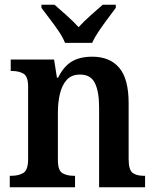

<svg xmlns="http://www.w3.org/2000/svg" viewBox="-20 -786 653 806"><path d="M21 0V-48H27Q58 -48 78 -60Q98 -72 98 -118V-422Q98 -465 79 -476.5Q60 -488 30 -488H25V-536H207L219 -460H224Q247 -507 281 -527.5Q315 -548 367 -548Q441 -548 480.5 -501.5Q520 -455 520 -353V-119Q520 -73 536.5 -60.5Q553 -48 584 -48H589V0H396V-336Q396 -401 378.5 -437Q361 -473 316 -473Q280 -473 260 -450.5Q240 -428 231.5 -392Q223 -356 223 -314V-114Q223 -71 241.5 -59.5Q260 -48 290 -48H295V0ZM253 -606Q244 -629 226 -655.5Q208 -682 188 -708Q168 -734 154 -753V-766H209Q231 -747 260 -721Q289 -695 310 -672Q331 -695 360 -721Q389 -747 411 -766H466V-753Q452 -734 432.5 -708Q413 -682 395 -655.5Q377 -629 367 -606Z"/></svg>

Font: Noto Serif Georgian SemiCondensed SemiBold
Style: Regular
Weight: 600
Width: 4
Designer: Monotype Design Team, Akaki Razmadze
Foundry: Google LLC
Version: Version 2.003; ttfautohint (v1.8.4.7-5d5b)